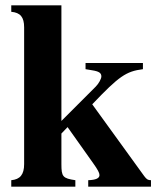

<svg xmlns="http://www.w3.org/2000/svg" viewBox="-20 -696 596 716"><path d="M543 0V-24C532 -24 527 -27 518 -39L324 -307C424 -412 450 -430 513 -438V-461H299V-438L323 -434C349 -430 358 -424 358 -411C358 -402 348 -384 337 -373L209 -245V-676H22V-652C56 -649 70 -632 70 -594V-84C70 -45 55 -27 22 -24V0H261V-24C214 -31 209 -37 209 -84V-198L232 -222L327 -88C345 -63 351 -51 351 -43C351 -31 337 -25 309 -24V0Z"/></svg>

Font: STIXGeneral
Style: Bold
Weight: 700
Designer: MicroPress Inc., with final additions and corrections provided by Coen Hoffman, Elsevier (retired)
Version: Version 1.1.0